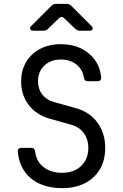

<svg xmlns="http://www.w3.org/2000/svg" viewBox="-20 -970 640 1000"><path d="M304 10Q238 10 187.5 -12.5Q137 -35 107.5 -78Q78 -121 73 -180Q72 -190 77 -195Q82 -200 92 -200H143Q161 -200 163 -181Q169 -129 207 -99.5Q245 -70 304 -70Q366 -70 403 -106Q440 -142 440 -200Q440 -244 416.5 -276.5Q393 -309 349 -321L238 -352Q169 -372 129.5 -423.5Q90 -475 90 -545Q90 -603 116 -647Q142 -691 189 -715.5Q236 -740 297 -740Q355 -740 400.5 -718.5Q446 -697 474 -658Q502 -619 507 -568Q508 -558 503 -552.5Q498 -547 488 -547H437Q419 -547 417 -566Q410 -609 377.5 -634.5Q345 -660 297 -660Q244 -660 211 -628.5Q178 -597 178 -547Q178 -507 199.5 -478.5Q221 -450 260 -439L374 -407Q447 -387 487.5 -331.5Q528 -276 528 -200Q528 -136 500.5 -89Q473 -42 422.5 -16Q372 10 304 10ZM154 -810Q141 -810 137.5 -818Q134 -826 143 -835L248 -940Q258 -950 272 -950H327Q341 -950 351 -940L456 -835Q465 -826 462.5 -818Q460 -810 446 -810H396Q382 -810 372 -820L314 -875Q301 -889 286 -874L230 -820Q220 -810 206 -810Z"/></svg>

Font: Pitagon Sans Mono
Style: Regular
Weight: 400
Monospace: yes
Designer: Travis Tran
Foundry: Pitagon
Version: Version 1.001;gftools[0.9.26]